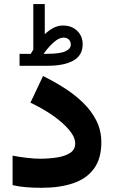

<svg xmlns="http://www.w3.org/2000/svg" viewBox="-20 -896 543 915"><path d="M126.5 -639.2Q129.4 -644.5 132.8 -649.7Q136.2 -654.8 138.7 -659.7V-876.5H193.4V-732.9Q213.4 -752 234.9 -763.2Q256.3 -774.4 280.3 -774.4Q321.8 -774.4 347.9 -749Q374 -723.6 374 -684.6Q373.5 -631.8 329.6 -607.2Q285.6 -582.5 205.1 -582.5H73.2V-639.2ZM204.6 -639.6Q266.1 -639.6 291.7 -651.6Q317.4 -663.6 317.4 -683.1Q317.4 -698.2 308.1 -707.5Q298.8 -716.8 282.7 -716.8Q262.2 -716.8 237.8 -696Q213.4 -675.3 187.5 -639.2ZM171.4 -139.6Q211.4 -139.6 249.8 -145.3Q288.1 -150.9 313.2 -166.5Q338.4 -182.1 338.4 -211.9Q338.4 -242.7 308.8 -277.6Q279.3 -312.5 230.7 -346.2Q182.1 -379.9 125 -406.7L185.1 -533.7Q236.8 -508.3 286.4 -476.8Q335.9 -445.3 375.7 -406.7Q415.5 -368.2 439.2 -321.3Q462.9 -274.4 462.9 -217.8Q462.9 -139.6 427.5 -91.8Q392.1 -43.9 328.1 -22.5Q264.2 -1 178.7 -1Q139.6 -1 106 -3.7Q72.3 -6.3 40 -13.7V-154.3Q71.8 -147.9 108.2 -143.8Q144.5 -139.6 171.4 -139.6Z"/></svg>

Font: Vazirmatn RD ExtraBold
Style: Regular
Weight: 800
Designer: Saber Rastikerdar
Foundry: Saber Rastikerdar
Version: Version 32.102